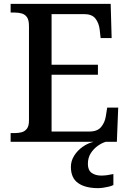

<svg xmlns="http://www.w3.org/2000/svg" viewBox="-20 -734 671 994"><path d="M35 0V-45H56Q76 -45 92.5 -49.5Q109 -54 119.5 -68Q130 -82 130 -110V-599Q130 -630 120 -644.5Q110 -659 93.5 -664Q77 -669 56 -669H35V-714H553L558 -537H501L496 -581Q492 -615 474 -638Q456 -661 415 -661H247V-399H487V-347H247V-53H442Q484 -53 503.5 -76.5Q523 -100 528 -133L535 -177H592L585 0ZM488 240Q421 240 384 213.5Q347 187 347 130Q347 99 364 72Q381 45 408 26Q435 7 465 0H528Q507 6 485.5 21.5Q464 37 449.5 60Q435 83 435 115Q435 147 454.5 161Q474 175 504 175Q518 175 533.5 173Q549 171 567 167V224Q557 229 542.5 232.5Q528 236 513.5 238Q499 240 488 240Z"/></svg>

Font: Noto Serif Kannada Medium
Style: Regular
Weight: 500
Version: Version 2.003